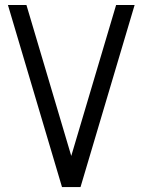

<svg xmlns="http://www.w3.org/2000/svg" viewBox="-20 -760 579 780"><path d="M12.2 -739.7H87.4L269.5 -126.5L451.7 -739.7H526.9L307.1 0H231.9Z"/></svg>

Font: News Cycle
Style: Regular
Weight: 500
Version: Version 0.5.2